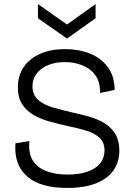

<svg xmlns="http://www.w3.org/2000/svg" viewBox="-20 -914 661 946"><path d="M310 12Q245 12 196 -2Q147 -16 114.5 -44Q82 -72 67 -113Q52 -154 56 -208L125 -219Q119 -162 140.5 -125.5Q162 -89 207 -71.5Q252 -54 312 -54Q371 -54 412 -68.5Q453 -83 474 -110Q495 -137 495 -172Q495 -212 470.5 -235Q446 -258 406 -270Q366 -282 319 -292Q273 -302 228.5 -314Q184 -326 147.5 -346.5Q111 -367 89.5 -400Q68 -433 68 -484Q68 -542 97 -584Q126 -626 178 -649Q230 -672 300 -672Q369 -672 423.5 -650Q478 -628 511 -583.5Q544 -539 545 -471L473 -456Q474 -494 461.5 -522.5Q449 -551 425 -569.5Q401 -588 369 -598Q337 -608 298 -608Q252 -608 216.5 -593Q181 -578 160.5 -551.5Q140 -525 140 -489Q140 -446 168.5 -421.5Q197 -397 242.5 -384Q288 -371 340 -359Q383 -350 423.5 -338Q464 -326 496.5 -306Q529 -286 548.5 -253.5Q568 -221 568 -172Q568 -116 539 -74.5Q510 -33 452.5 -10.5Q395 12 310 12ZM167 -894 310 -793 451 -894V-824L310 -724L167 -824Z"/></svg>

Font: Bricolage Grotesque 24pt Light
Style: Regular
Weight: 300
Designer: Mathieu Triay
Foundry: Atelier Triay
Version: Version 1.001;gftools[0.9.33.dev8+g029e19f]